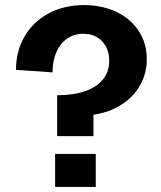

<svg xmlns="http://www.w3.org/2000/svg" viewBox="-20 -736 634 756"><path d="M410 -497Q410 -544 382 -573.5Q354 -603 308 -603Q272 -603 244.5 -584Q217 -565 202 -531Q187 -497 187 -451L43 -461Q43 -535 77 -593Q111 -651 172 -683.5Q233 -716 311 -716Q382 -716 438.5 -689Q495 -662 526.5 -613.5Q558 -565 558 -503Q558 -439 524.5 -388.5Q491 -338 432.5 -309.5Q374 -281 300 -281L348 -304V-200H205V-361Q269 -361 315 -377Q361 -393 385.5 -423.5Q410 -454 410 -497ZM197 -130H357V0H197Z"/></svg>

Font: Uncut Sans Variable
Style: Regular
Weight: 400
Designer: Kasper Nordkvist
Foundry: UNCUT.wtf
Version: Version 1.303;Glyphs 3.1.2 (3151)